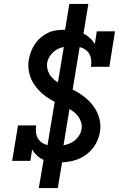

<svg xmlns="http://www.w3.org/2000/svg" viewBox="-20 -858 640 980"><path d="M280 -29Q259 -29 238.5 -32Q218 -35 200.5 -43Q183 -51 168.5 -64.5Q154 -78 144 -95L135 -37H42L72 -218H165Q161 -196 165 -174.5Q169 -153 183.5 -138.5Q198 -124 219 -118.5Q240 -113 262 -113Q283 -113 304 -116.5Q325 -120 344.5 -130Q364 -140 378 -158Q392 -176 396 -197Q400 -219 392.5 -238.5Q385 -258 372 -272.5Q359 -287 341.5 -297.5Q324 -308 305.5 -316.5Q287 -325 269 -333.5Q251 -342 234 -352.5Q217 -363 201.5 -375.5Q186 -388 173 -403Q160 -418 149.5 -435Q139 -452 133 -471Q127 -490 125 -511.5Q123 -533 127 -554Q131 -575 138.5 -595Q146 -615 158.5 -633.5Q171 -652 188 -666.5Q205 -681 225 -690.5Q245 -700 266 -703Q287 -706 307 -706Q331 -706 354 -702.5Q377 -699 398 -690Q419 -681 436 -666.5Q453 -652 464 -633L474 -698H567L538 -517H444Q448 -539 444 -560.5Q440 -582 425.5 -596.5Q411 -611 390.5 -616.5Q370 -622 348 -622Q328 -622 307.5 -618.5Q287 -615 269 -604.5Q251 -594 238 -576.5Q225 -559 221 -539Q218 -517 224.5 -497.5Q231 -478 244.5 -463Q258 -448 275 -438Q292 -428 310.5 -419.5Q329 -411 347 -402.5Q365 -394 382 -383.5Q399 -373 414.5 -360.5Q430 -348 443 -333.5Q456 -319 466.5 -301.5Q477 -284 483.5 -265Q490 -246 492 -225Q494 -204 490 -183Q486 -160 476 -138Q466 -116 450.5 -97.5Q435 -79 414.5 -65Q394 -51 371.5 -43Q349 -35 326 -32Q303 -29 280 -29ZM178 102 210 -86 217 -84 312 -656H352L305 -663L334 -838H431L400 -649L392 -651L298 -79H257L304 -72L275 102Z"/></svg>

Font: Iosevka Slab MdExObl
Style: Regular
Weight: 500
Width: 7
Italic angle: -9°
Monospace: yes
Designer: Belleve Invis
Foundry: Belleve Invis
Version: Version 11.1.1; ttfautohint (v1.8.3)